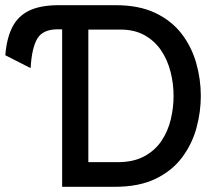

<svg xmlns="http://www.w3.org/2000/svg" viewBox="-24 -720 858 740"><path d="M94 -457.5 -3.5 -507Q1.5 -571.5 23 -614.5Q44.5 -657.5 88 -678.8Q131.5 -700 202.5 -700H306.5V-607H198Q141.5 -607 120 -571.5Q98.5 -536 94 -457.5ZM215.5 0V-700H421.5Q512 -700 574.8 -670Q637.5 -640 676 -589.8Q714.5 -539.5 732.2 -477.2Q750 -415 750 -350Q750 -289.5 733.5 -228Q717 -166.5 679 -114.8Q641 -63 577 -31.5Q513 0 417.5 0ZM316.5 -95H429Q490.5 -95 532 -117.5Q573.5 -140 598.5 -177.2Q623.5 -214.5 634.2 -259.8Q645 -305 645 -350Q645 -398 633.2 -443.8Q621.5 -489.5 596.8 -526Q572 -562.5 533.2 -584.2Q494.5 -606 440 -606H316.5Z"/></svg>

Font: Overpass Medium
Style: Regular
Weight: 500
Designer: Delve Withrington, Dave Bailey, Thomas Jockin
Foundry: Delve Fonts LLC
Version: Version 4.000